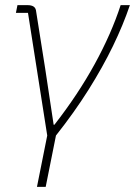

<svg xmlns="http://www.w3.org/2000/svg" viewBox="-20 -528 526 748"><path d="M124 200 164 0 89 -478H42L48 -508H87Q103 -508 111.5 -502Q120 -496 121 -482L156 -261L189 -42H192Q284 -160 349 -278.5Q414 -397 450 -508H486Q460 -431 420 -348.5Q380 -266 325 -178.5Q270 -91 198 0L158 200Z"/></svg>

Font: IBM Plex Sans ExtraLight
Style: Italic
Weight: 250
Italic angle: -11.31°
Designer: Mike Abbink, Paul van der Laan, Pieter van Rosmalen
Foundry: Bold Monday
Version: Version 3.201